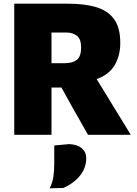

<svg xmlns="http://www.w3.org/2000/svg" viewBox="-20 -733 744 1044"><path d="M57.5 0V-713H349.5Q440 -713 503.5 -694Q567 -675 600.5 -628.5Q634 -582 634 -500Q634 -429.5 603 -378Q572 -326.5 505.5 -303L563 -209.5Q583 -176 606.5 -138Q630 -100 652 -64Q674 -27.5 691 0H458.5Q436 -40 415.2 -76.5Q394.5 -113 374.5 -148L314 -257H260V0ZM343.5 -556H260V-389.5H332.5Q373 -389.5 397 -407Q421 -424.5 421 -475.5Q421 -521 398 -538.5Q375 -556 343.5 -556ZM250 291Q266 259 270.5 226.5Q275 194 275 157.5V58L356.5 50.5Q401.5 53 425.2 73.5Q449 94 449 126.5Q449 178.5 416.2 220.5Q383.5 262.5 324.5 289Z"/></svg>

Font: Heraclito ExtraBold
Style: Regular
Weight: 800
Designer: Kostas Bartsokas (font) & Cristiano Sobral (main changes)
Foundry: Kostas Bartsokas (font) & Cristiano Sobral (main changes)
Version: Version 1.00;July 8, 2020;FontCreator 13.0.0.2655 64-bit